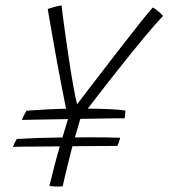

<svg xmlns="http://www.w3.org/2000/svg" viewBox="-20 -679 620 706"><path d="M60.5 -238Q62 -242.5 65 -248.8Q68 -255 71.5 -261.5Q75 -268 77.5 -272Q114 -274.5 144.5 -276.2Q175 -278 208.8 -278.8Q242.5 -279.5 288.5 -279.5Q335 -279.5 375 -278Q415 -276.5 441 -272.5Q441 -264 440.2 -256.8Q439.5 -249.5 438 -244Q426.5 -244 398.5 -243.8Q370.5 -243.5 333 -242.8Q295.5 -242 254.5 -241.5Q213.5 -241 174.8 -240.2Q136 -239.5 106 -239Q76 -238.5 60.5 -238ZM411.5 -142.5Q399.5 -142.5 370 -142.2Q340.5 -142 301.2 -141.8Q262 -141.5 219.2 -141Q176.5 -140.5 137.2 -140.2Q98 -140 69 -139.8Q40 -139.5 28 -139Q29.5 -144.5 33.5 -153Q37.5 -161.5 42 -168Q85 -170.5 124 -171.8Q163 -173 205.8 -173.5Q248.5 -174 301.5 -174Q336 -174 366.8 -173.8Q397.5 -173.5 422 -172.5Q420 -165 418.2 -159.5Q416.5 -154 414.8 -149.8Q413 -145.5 411.5 -142.5ZM231 -244.5Q228.5 -252 222.2 -282.8Q216 -313.5 207.5 -357Q199 -400.5 190.2 -448.2Q181.5 -496 174 -539Q166.5 -582 161.5 -611.2Q156.5 -640.5 155.5 -646Q167.5 -650 180 -653.5Q192.5 -657 206.5 -659Q207 -651.5 211 -620.5Q215 -589.5 221.2 -545.2Q227.5 -501 234.8 -453Q242 -405 249.5 -363Q257 -321 263.5 -295.5Q275 -310.5 302 -346Q329 -381.5 363.8 -426.5Q398.5 -471.5 433.8 -517Q469 -562.5 498 -598.8Q527 -635 542 -651.5Q550 -647 557 -641.5Q564 -636 569.8 -630.5Q575.5 -625 579.5 -620.5Q551 -590.5 509 -540Q467 -489.5 409.2 -416.5Q351.5 -343.5 276.5 -245.5Q274 -237 267.5 -215.2Q261 -193.5 254 -169Q247 -144.5 242.5 -127Q237 -105 230 -76.8Q223 -48.5 217.5 -25.2Q212 -2 210.5 6Q205 6.5 199.5 6.8Q194 7 189 7Q183 7 176.5 6.5Q170 6 161.5 5Q170 -31 181 -72.8Q192 -114.5 205 -158.2Q218 -202 231 -244.5Z"/></svg>

Font: Grandstander Thin Thin
Style: Italic
Weight: 250
Italic angle: -15°
Version: Version 1.200